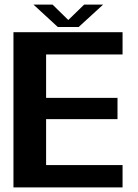

<svg xmlns="http://www.w3.org/2000/svg" viewBox="-20 -815 602 835"><path d="M38.5 0H513V-97H180.5V-297H491V-389.5H180.5V-578H513V-675H38.5ZM231.5 -697.5H322L428.5 -795H346L277 -728L208.5 -795H125.5Z"/></svg>

Font: Anybody Thin SemiBold
Style: Regular
Weight: 600
Version: Version 1.113;gftools[0.9.25]